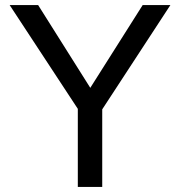

<svg xmlns="http://www.w3.org/2000/svg" viewBox="-20 -735 708 755"><path d="M382 0H286V-307L18 -715H130L348 -369H322L541 -715H650L382 -305Z"/></svg>

Font: Wix Madefor Display Medium
Style: Regular
Weight: 500
Designer: Dalton Maag Ltd
Foundry: Dalton Maag Ltd
Version: Version 3.100